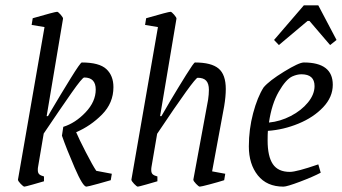

<svg xmlns="http://www.w3.org/2000/svg" viewBox="-20 -687 1275 716"><path d="M339 -50 397 -39 393 -15Q387 -13 347 -2Q307 9 302 9Q289 9 258.5 -61.5Q228 -132 211 -181L216 -214Q261 -228 299 -268Q337 -308 337 -353Q337 -398 294 -398Q287 -398 247 -341Q207 -284 143 -189L122 -65Q121 -61 121 -53Q121 -42 126.5 -37Q132 -32 144 -29V-11Q131 -7 102.5 1Q74 9 71 9Q67 9 57 -1.5Q47 -12 47 -17L146 -586L98 -594L102 -619Q185 -643 193 -643Q197 -643 206.5 -632Q216 -621 215 -617L154 -254H159L171 -275Q207 -336 243.5 -395Q280 -454 285 -454Q350 -454 376.5 -429.5Q403 -405 403 -362Q403 -303 360.5 -260Q318 -217 264 -194Q274 -170 300 -119.5Q326 -69 339 -50Z M771 -48 820 -39 816 -15Q794 -8 762 0.5Q730 9 725 9Q721 9 711 -1.5Q701 -12 701 -17L756 -315Q759 -335 759 -352Q759 -375 749 -386Q739 -397 717 -397Q706 -397 566 -188L545 -65Q544 -60 544 -53Q544 -42 549.5 -37Q555 -32 567 -29V-11Q554 -7 525.5 1Q497 9 494 9Q490 9 480 -1.5Q470 -12 470 -17L569 -586L521 -594L525 -619Q608 -643 616 -643Q620 -643 629.5 -632Q639 -621 638 -617L577 -254H582L614 -309Q645 -361 674 -407.5Q703 -454 707 -454Q768 -454 795 -431.5Q822 -409 822 -355Q822 -327 816 -291Z M979 -199Q978 -187 978 -163Q978 -104 997.5 -75Q1017 -46 1061 -46Q1086 -46 1167 -74L1176 -43Q1148 -28 1099 -9.5Q1050 9 1037 9Q975 9 941.5 -33Q908 -75 908 -141Q908 -205 924 -265Q940 -325 963 -361Q984 -386 1039.5 -420Q1095 -454 1113 -454Q1221 -454 1221 -371Q1221 -325 1185 -287Q1149 -249 1093 -226Q1037 -203 979 -199ZM983 -230Q1025 -234 1064.5 -254.5Q1104 -275 1128.5 -305Q1153 -335 1153 -366Q1153 -410 1104 -410Q1088 -410 1070 -402Q1046 -391 1019.5 -345Q993 -299 983 -230ZM1002 -538 1113 -667H1167L1235 -538L1211 -519L1134 -609H1127L1020 -519Z"/></svg>

Font: Grenze Light
Style: Italic
Weight: 300
Italic angle: -10°
Designer: Renata Polastri
Foundry: Omnibus-Type
Version: Version 1.002; ttfautohint (v1.8)